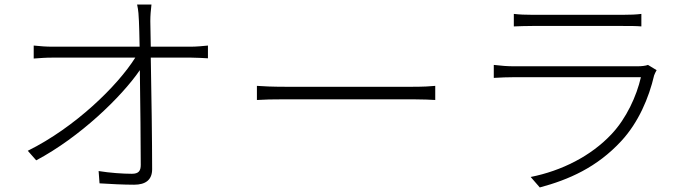

<svg xmlns="http://www.w3.org/2000/svg" viewBox="-20 -792 3040 843"><path d="M642 -587 640 -699C640 -724 642 -747 645 -772H582C588 -747 589 -720 590 -699C591 -679 592 -639 593 -587H210C181 -587 158 -589 128 -592V-535C158 -537 178 -539 210 -539H574C496 -415 310 -233 102 -130L139 -88C331 -190 513 -366 594 -484C596 -336 598 -155 598 -68C598 -42 589 -29 559 -29C519 -29 462 -33 413 -41L417 13C462 16 524 19 569 19C620 19 648 -3 648 -49C648 -169 645 -386 642 -539H819C842 -539 874 -537 893 -536V-592C875 -590 841 -587 818 -587Z M1108 -353C1135 -355 1180 -356 1235 -356H1790C1836 -356 1873 -354 1891 -353V-415C1871 -413 1841 -411 1789 -411H1235C1176 -411 1134 -413 1108 -415Z M2825 -507C2815 -503 2797 -501 2780 -501H2234C2210 -501 2180 -503 2148 -507V-450C2180 -452 2211 -453 2234 -453H2794C2775 -370 2730 -272 2665 -203C2575 -107 2446 -42 2310 -15L2350 31C2477 -3 2601 -57 2708 -173C2783 -254 2829 -362 2852 -461C2854 -467 2859 -477 2863 -484ZM2236 -676C2262 -677 2288 -678 2317 -678H2715C2747 -678 2774 -678 2796 -676V-731C2774 -728 2747 -727 2716 -727H2317C2286 -727 2261 -728 2236 -731Z"/></svg>

Font: Noto Sans T Chinese Light
Style: Regular
Weight: 300
Designer: Ryoko NISHIZUKA (kana & ideographs); Paul D. Hunt (Latin, Greek & Cyrillic); Wenlong ZHANG (bopomofo); Sandoll Communica
Foundry: Adobe Systems Incorporated
Version: Version 1.000;PS 1;hotconv 1.0.78;makeotf.lib2.5.61930